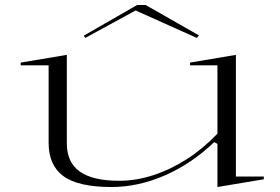

<svg xmlns="http://www.w3.org/2000/svg" viewBox="-20 -735 1123 770"><path d="M427 15Q294 15 234.5 -28.5Q175 -72 175 -162V-473H63V-484L248 -515V-160Q248 -84 300 -47Q352 -10 458 -10Q526 -10 595 -32.5Q664 -55 729.5 -97Q795 -139 852 -199V-473H742V-484L926 -515V-27H1038V-16L852 15V-158L839 -165Q748 -78 641 -31.5Q534 15 427 15ZM322 -583 316 -592 530 -715H564L778 -593L769 -583L524 -693Z"/></svg>

Font: Kalnia Expanded ExtraLight
Style: Regular
Weight: 250
Width: 7
Designer: Frida Medrano
Foundry: Frida Medrano
Version: Version 1.105